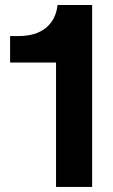

<svg xmlns="http://www.w3.org/2000/svg" viewBox="-20 -741 449 761"><path d="M202.1 0V-493.2H20V-598.1H53.2Q123 -598.1 162.6 -631.1Q202.1 -664.1 208 -721.2H345.2V0Z"/></svg>

Font: Lumene Sans Expanded
Style: Bold
Weight: 600
Width: 7
Designer: Deni Anggara
Version: Version 1.003;Glyphs 3.1.2 (3151)